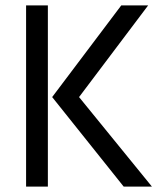

<svg xmlns="http://www.w3.org/2000/svg" viewBox="-20 -694 613 714"><path d="M545 0H440L174 -333L431 -674H531L274 -333ZM158 0H77V-674H158Z"/></svg>

Font: Hind Madurai
Style: Regular
Weight: 400
Designer: Jyotish Sonowal
Foundry: Indian Type Foundry
Version: Version 1.001;PS 1.0;hotconv 1.0.86;makeotf.lib2.5.63406; tt